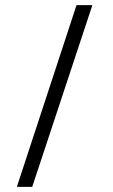

<svg xmlns="http://www.w3.org/2000/svg" viewBox="-20 -731 441 751"><path d="M45.9 0 279.3 -710.9H341.3L106 0Z"/></svg>

Font: Ride Light
Style: Regular
Weight: 300
Version: Version 3.000